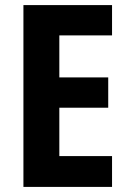

<svg xmlns="http://www.w3.org/2000/svg" viewBox="-20 -734 507 754"><path d="M420 0H72V-714H420V-595H213V-430H405V-311H213V-121H420Z"/></svg>

Font: Noto Sans Thai Cond
Style: Bold
Weight: 700
Width: 3
Designer: Monotype Design Team
Foundry: Monotype Imaging Inc.
Version: Version 2.002; ttfautohint (v1.8.4.7-5d5b)